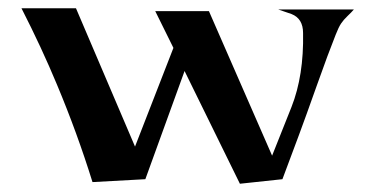

<svg xmlns="http://www.w3.org/2000/svg" viewBox="-20 -441 917 465"><path d="M400 -325 356 -414H486L639 -64L686 -182Q716 -258 714 -361Q714 -396 686 -407L654 -418H837Q831 -411 821.5 -402Q812 -393 806 -384Q800 -375 793 -357Q775 -312 747.5 -234.5Q720 -157 704 -114L664 -7L561 4L427 -269L332 -7L204 0Q167 -119 118 -236Q81 -325 32 -421H164L307 -86Z"/></svg>

Font: Roman Uncial Modern
Style: Medium
Weight: 500
Version: Version 001.000